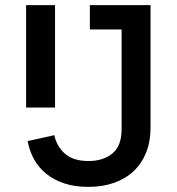

<svg xmlns="http://www.w3.org/2000/svg" viewBox="-20 -718 690 750"><path d="M568 -698V-219Q568 -165 551 -122.5Q534 -80 502.5 -50Q471 -20 426 -4Q381 12 325 12Q272 12 231.5 -1.5Q191 -15 161.5 -38.5Q132 -62 113.5 -95Q95 -128 88 -167L192 -190Q202 -145 234.5 -117Q267 -89 326 -89Q383 -89 419 -118.5Q455 -148 455 -213V-603H331V-698ZM82 -698H195V-298H82Z"/></svg>

Font: IBM-Poppins
Style: Poppins-Medium
Weight: 500
Designer: Mike Abbink, Paul van der Laan, Pieter van Rosmalen, Ben Mitchell, Mark Frömberg
Foundry: Bold Monday
Version: Version 1.1